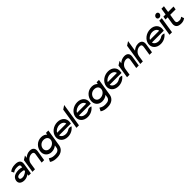

<svg xmlns="http://www.w3.org/2000/svg" viewBox="578 -2743 5032 5032"><g transform="rotate(-45 3094.5 -227.0)"><path d="M44 -137C30 -46 97 11 210 11C279 11 342 -25 375 -48L367 0H453L500 -296C518 -407 460 -462 330 -462C230 -462 172 -436 121 -397L158 -324L169 -332C213 -363 249 -371 316 -371C391 -371 416 -353 407 -298L403 -273C381 -281 339 -293 292 -293C164 -293 62 -250 44 -137ZM141 -138C149 -189 204 -204 278 -204C325 -204 370 -191 389 -186L383 -147C369 -135 301 -78 227 -78C166 -78 135 -97 141 -138Z M511 0H605L634 -186C642 -237 671 -277 705 -305C735 -330 778 -351 829 -351C884 -351 904 -320 896 -271L853 0H945L990 -281C1005 -376 962 -443 852 -443C773 -443 711 -409 663 -365L675 -442L570 -375Z M1037 -245C1015 -104 1111 -9 1237 -9C1311 -9 1370 -36 1416 -73L1404 1C1394 67 1337 104 1250 104C1189 104 1142 103 1075 59L1065 52L1020 141C1086 192 1165 197 1235 197C1396 197 1480 106 1496 7L1572 -471H1483L1474 -416C1440 -453 1388 -482 1312 -482C1153 -482 1056 -363 1037 -245ZM1135 -245C1147 -321 1215 -387 1304 -387C1405 -387 1456 -328 1443 -245C1432 -176 1359 -108 1260 -108C1167 -108 1124 -176 1135 -245Z M1588 -226C1567 -95 1664 11 1820 11C1924 11 2016 -37 2071 -109L2079 -119L2069 -123C2068 -123 2008 -152 1956 -117C1921 -94 1879 -80 1835 -80C1753 -80 1690 -122 1680 -182H2118L2124 -224C2145 -356 2050 -462 1895 -462C1739 -462 1609 -357 1588 -226ZM1693 -267C1722 -327 1798 -371 1881 -371C1964 -371 2025 -328 2033 -267Z M2142 0H2235L2338 -651L2234 -582Z M2325 -226C2304 -95 2401 11 2557 11C2661 11 2753 -37 2808 -109L2816 -119L2806 -123C2805 -123 2745 -152 2693 -117C2658 -94 2616 -80 2572 -80C2490 -80 2427 -122 2417 -182H2855L2861 -224C2882 -356 2787 -462 2632 -462C2476 -462 2346 -357 2325 -226ZM2430 -267C2459 -327 2535 -371 2618 -371C2701 -371 2762 -328 2770 -267Z M2913 -245C2891 -104 2987 -9 3113 -9C3187 -9 3246 -36 3292 -73L3280 1C3270 67 3213 104 3126 104C3065 104 3018 103 2951 59L2941 52L2896 141C2962 192 3041 197 3111 197C3272 197 3356 106 3372 7L3448 -471H3359L3350 -416C3316 -453 3264 -482 3188 -482C3029 -482 2932 -363 2913 -245ZM3011 -245C3023 -321 3091 -387 3180 -387C3281 -387 3332 -328 3319 -245C3308 -176 3235 -108 3136 -108C3043 -108 3000 -176 3011 -245Z M3464 -226C3443 -95 3540 11 3696 11C3800 11 3892 -37 3947 -109L3955 -119L3945 -123C3944 -123 3884 -152 3832 -117C3797 -94 3755 -80 3711 -80C3629 -80 3566 -122 3556 -182H3994L4000 -224C4021 -356 3926 -462 3771 -462C3615 -462 3485 -357 3464 -226ZM3569 -267C3598 -327 3674 -371 3757 -371C3840 -371 3901 -328 3909 -267Z M4017 0H4111L4140 -186C4148 -237 4177 -277 4211 -305C4241 -330 4284 -351 4335 -351C4390 -351 4410 -320 4402 -271L4359 0H4451L4496 -281C4511 -376 4468 -443 4358 -443C4279 -443 4217 -409 4169 -365L4181 -442L4076 -375Z M4509 0H4603L4629 -166C4638 -220 4665 -262 4699 -291C4729 -317 4773 -340 4825 -340C4880 -340 4897 -307 4889 -255L4849 0H4942L4982 -255C4997 -351 4954 -419 4844 -419C4765 -419 4704 -386 4657 -344L4706 -651L4601 -582Z M5030 -226C5009 -95 5106 11 5262 11C5366 11 5458 -37 5513 -109L5521 -119L5511 -123C5510 -123 5450 -152 5398 -117C5363 -94 5321 -80 5277 -80C5195 -80 5132 -122 5122 -182H5560L5566 -224C5587 -356 5492 -462 5337 -462C5181 -462 5051 -357 5030 -226ZM5135 -267C5164 -327 5240 -371 5323 -371C5406 -371 5467 -328 5475 -267Z M5656 -573C5650 -533 5678 -502 5717 -502C5756 -502 5794 -533 5800 -573C5806 -613 5778 -644 5739 -644C5700 -644 5662 -613 5656 -573ZM5591 0H5684L5755 -451H5662Z M5799 -357H5881L5849 -161C5834 -52 5889 11 6017 11C6096 11 6129 -11 6169 -37L6141 -118L6130 -111C6097 -89 6093 -80 6032 -80C5961 -80 5934 -110 5944 -170L5974 -357H6175L6189 -449H5988L6017 -632H5924L5895 -449H5813Z"/></g></svg>

Font: Charger Sport
Style: BdExtObl
Weight: 700
Designer: Jasper
Foundry: Cannot Into Space Fonts
Version: Version 1.1